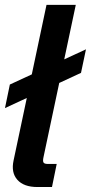

<svg xmlns="http://www.w3.org/2000/svg" viewBox="-21 -752 366 772"><path d="M129.4 0Q74.7 0 48.8 -29.1Q22.9 -58.1 33.7 -107.4L166 -732.4H283.7L153.8 -119.6Q150.4 -104 154.1 -98.4Q157.7 -92.8 171.4 -92.8H207L188 0ZM-1 -317.4 18.6 -412.1 324.7 -553.7 304.7 -459Z"/></svg>

Font: Schibsted Grotesk SemiBold
Style: Italic
Weight: 600
Italic angle: -12°
Designer: Bakken & Baeck AS, Henrik Kongsvoll
Foundry: Schibsted ASA
Version: Version 1.100;gftools[0.9.25]